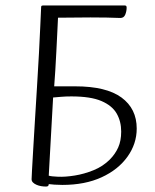

<svg xmlns="http://www.w3.org/2000/svg" viewBox="-20 -672 570 705"><path d="M149 13Q140 13 131 11.5Q122 10 114 6.5Q106 3 101 -2Q96 -7 96 -14Q96 -17 97.5 -46.5Q99 -76 102 -125Q105 -174 108.5 -233.5Q112 -293 116 -355.5Q120 -418 123 -475.5Q126 -533 128 -577.5Q130 -622 131 -645Q131 -649 132.5 -650.5Q134 -652 141 -652H437Q441 -652 443 -650.5Q445 -649 445 -644Q445 -631 440 -618.5Q435 -606 422 -606Q376 -608 312.5 -608Q249 -608 193 -607Q192 -588 190.5 -555Q189 -522 187 -484.5Q185 -447 183 -412.5Q181 -378 179 -355H256Q370 -355 426 -314Q482 -273 482 -200Q482 -144 448 -96.5Q414 -49 353 -21Q292 7 209 7Q193 7 180 6Q167 5 159 4Q159 8 157 10.5Q155 13 149 13ZM159 -27Q168 -24 194 -23Q220 -22 254.5 -27.5Q289 -33 323.5 -47Q358 -61 383 -86Q403 -106 414 -130.5Q425 -155 425 -189Q425 -226 408.5 -255Q392 -284 352.5 -301Q313 -318 242 -318Q221 -318 204 -316.5Q187 -315 175 -314Z"/></svg>

Font: Briem Hand Thin
Style: Regular
Weight: 100
Designer: Gunnlaugur SE Briem, Eben Sorkin
Foundry: Sorkin Type Co.
Version: Version 1.003